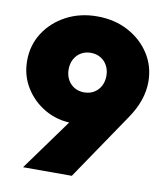

<svg xmlns="http://www.w3.org/2000/svg" viewBox="-82 -792 747 861"><g transform="rotate(10 292.0 -362.0)"><path d="M81 0 320 -330 395 -314Q378 -289 362.5 -271Q347 -253 325 -243Q303 -233 265 -233Q196 -233 139.5 -265.5Q83 -298 49.5 -352.5Q16 -407 16 -474Q16 -545 52.5 -601.5Q89 -658 151.5 -691Q214 -724 292 -724Q371 -724 433 -691Q495 -658 531.5 -601.5Q568 -545 568 -474Q568 -390 510 -305L303 0ZM292 -378Q317 -378 336.5 -389.5Q356 -401 367 -421.5Q378 -442 378 -468Q378 -494 367 -514.5Q356 -535 336.5 -546.5Q317 -558 292 -558Q267 -558 247.5 -546.5Q228 -535 217 -514.5Q206 -494 206 -468Q206 -442 217 -421.5Q228 -401 247.5 -389.5Q267 -378 292 -378Z"/></g></svg>

Font: Outfit Thin Black
Style: Regular
Weight: 900
Version: Version 1.100;gftools[0.9.27]